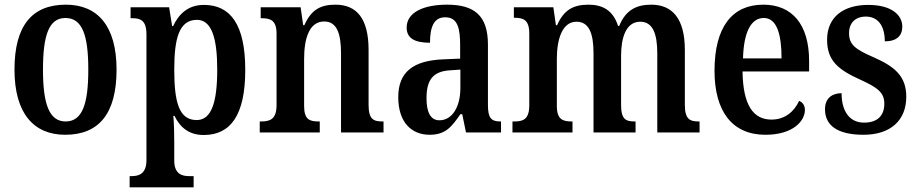

<svg xmlns="http://www.w3.org/2000/svg" viewBox="-20 -567 3931 822"><path d="M259 10C404 10 479 -81 479 -269C479 -457 397 -547 262 -547C117 -547 42 -457 42 -269C42 -81 125 10 259 10ZM261 -47C190 -47 164 -123 164 -269C164 -415 189 -490 260 -490C333 -490 358 -415 358 -269C358 -123 333 -47 261 -47Z M535 235H809V187H789C761 187 726 179 726 121V43C726 4 725 -41 722 -71H727C751 -21 790 11 852 11C968 11 1030 -75 1030 -268C1030 -461 967 -546 853 -546C786 -546 746 -508 721 -455H717L704 -536H539V-489H547C581 -489 607 -480 607 -420V119C607 179 572 187 544 187H535ZM822 -53C747 -53 726 -128 726 -269C726 -403 747 -482 823 -482C885 -482 910 -407 910 -269C910 -128 885 -53 822 -53Z M1092 0H1349V-47H1344C1306 -47 1282 -55 1282 -113V-315C1282 -398 1302 -475 1368 -475C1422 -475 1440 -424 1440 -338V0H1622V-47H1618C1579 -47 1558 -56 1558 -118V-353C1558 -488 1507 -547 1416 -547C1352 -547 1312 -525 1283 -459H1278L1267 -536H1096V-489H1100C1138 -489 1164 -480 1164 -423V-117C1164 -56 1136 -47 1097 -47H1092Z M1819 10C1887 10 1913 -23 1951 -78H1959L1975 0H2125V-47H2122C2082 -47 2069 -63 2069 -118V-376C2069 -501 2010 -547 1894 -547C1795 -547 1721 -515 1721 -449C1721 -404 1754 -384 1821 -384C1821 -449 1836 -493 1886 -493C1939 -493 1950 -447 1950 -373V-316L1879 -313C1749 -308 1685 -259 1685 -151C1685 -41 1744 10 1819 10ZM1861 -52C1823 -52 1806 -87 1806 -146C1806 -222 1831 -262 1908 -266L1951 -269V-191C1951 -109 1916 -52 1861 -52Z M2174 0H2431V-47H2428C2390 -47 2364 -55 2364 -113V-315C2364 -399 2387 -474 2448 -474C2502 -474 2521 -424 2521 -338V0H2701V-47H2698C2659 -47 2639 -56 2639 -118V-328C2639 -406 2660 -474 2721 -474C2774 -474 2794 -424 2794 -338V0H2975V-47H2972C2934 -47 2912 -56 2912 -118V-353C2912 -488 2858 -547 2768 -547C2706 -547 2659 -525 2631 -456H2626C2605 -523 2559 -547 2500 -547C2435 -547 2394 -525 2365 -459H2360L2349 -536H2180V-491H2182C2221 -491 2246 -482 2246 -423V-117C2246 -56 2220 -47 2182 -47H2174Z M3257 10C3375 10 3426 -49 3426 -96C3426 -117 3415 -130 3401 -135C3381 -91 3342 -55 3283 -55C3204 -55 3161 -118 3159 -261H3444V-306C3444 -464 3370 -547 3248 -547C3115 -547 3039 -452 3039 -264C3039 -90 3115 10 3257 10ZM3326 -317H3161C3164 -429 3195 -490 3250 -490C3305 -490 3326 -422 3326 -317Z M3677 10C3793 10 3860 -52 3860 -153C3860 -241 3810 -282 3722 -321C3641 -356 3615 -376 3615 -425C3615 -469 3642 -496 3687 -496C3737 -496 3768 -459 3768 -390C3819 -390 3843 -414 3843 -453C3843 -502 3798 -546 3697 -546C3592 -546 3521 -495 3521 -397C3521 -308 3567 -269 3665 -225C3740 -191 3766 -169 3766 -123C3766 -74 3739 -42 3679 -42C3617 -42 3583 -91 3583 -168C3549 -168 3512 -152 3512 -99C3512 -31 3564 10 3677 10Z"/></svg>

Font: Noto Serif Tamil Condensed SemiBold
Style: Regular
Weight: 600
Width: 3
Designer: Indian Type Foundry, Tom Grace, and the Monotype Design Team
Foundry: Monotype Imaging Inc.
Version: Version 2.004